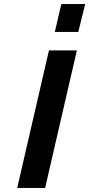

<svg xmlns="http://www.w3.org/2000/svg" viewBox="-20 -929 441 949"><path d="M367 -771C367 -771 401 -909 401 -909C401 -909 283 -909 283 -909C283 -909 251 -771 251 -771C251 -771 367 -771 367 -771ZM203 0C203 0 360 -680 360 -680C360 -680 222 -680 222 -680C222 -680 65 0 65 0C65 0 203 0 203 0Z"/></svg>

Font: My Font
Style: Bold Italic
Weight: 500
Version: Version 0.001